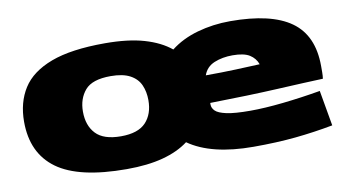

<svg xmlns="http://www.w3.org/2000/svg" viewBox="-62 -699 1546 852"><g transform="rotate(-10 711.5 -273.5)"><path d="M35 -276Q35 -363 75 -426Q115 -489 205.5 -523Q296 -557 448 -557Q553 -557 625 -536Q697 -515 743 -477Q794 -517 864.5 -537Q935 -557 1013 -557Q1197 -557 1286.5 -493Q1376 -429 1376 -291Q1376 -280 1376 -263.5Q1376 -247 1374 -234Q1294 -231 1167.5 -224.5Q1041 -218 863 -215Q863 -213 863 -211.5Q863 -210 863 -208Q863 -192 876 -179Q889 -166 925.5 -158Q962 -150 1033 -150Q1097 -150 1180.5 -159Q1264 -168 1351 -183L1379 -23Q1294 -7 1209 1.5Q1124 10 1019 10Q829 10 727 -62Q681 -27 612 -8.5Q543 10 448 10Q233 10 134 -62Q35 -134 35 -276ZM300 -275Q300 -212 335 -175Q370 -138 448 -138Q525 -138 560 -175Q595 -212 595 -275Q595 -313 581.5 -343.5Q568 -374 535.5 -391.5Q503 -409 448 -409Q365 -409 332.5 -371Q300 -333 300 -275ZM865 -339Q936 -339 1001 -341.5Q1066 -344 1109 -346Q1099 -374 1073.5 -390Q1048 -406 997 -406Q951 -406 914.5 -391Q878 -376 865 -339Z"/></g></svg>

Font: Georama Extra Expanded ExtraBold
Style: Regular
Weight: 800
Width: 8
Designer: Jean-Baptiste Levee
Foundry: Production Type
Version: Version 1.000